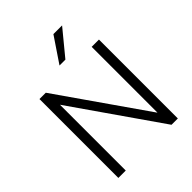

<svg xmlns="http://www.w3.org/2000/svg" viewBox="-259 -1094 1237 1237"><g transform="rotate(-45 359.0 -475.5)"><path d="M145.5 -718.8 563.5 -119.1V-718.8H629.9V0H572.3L155.3 -599.6V0H87.9V-718.8ZM332 -780.3 447.3 -951.2H526.4L385.7 -780.3Z"/></g></svg>

Font: Min Sans Light
Style: Regular
Weight: 300
Designer: Jinseong-Kim, NotoSansCJK, Nunito
Foundry: Jinseong-Kim
Version: Version 1.400;Glyphs 3.1.2 (3151)